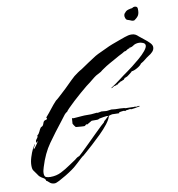

<svg xmlns="http://www.w3.org/2000/svg" viewBox="-87 -815 883 952"><g transform="rotate(-10 355.0 -339.0)"><path d="M112 58Q96 58 86.5 48.5Q77 39 73 39Q71 28 61.5 23Q52 18 45 12Q41 9 38.5 5Q36 1 33 -3Q23 -17 18 -24Q13 -31 13 -49Q13 -68 20 -90.5Q27 -113 35 -129Q37 -133 41.5 -140.5Q46 -148 47 -151H48Q47 -144 43 -138.5Q39 -133 39 -126Q43 -129 53 -143Q63 -157 64 -161Q63 -161 63 -161.5Q63 -162 63 -162H61Q60 -161 60 -159Q60 -157 58 -155Q56 -159 56 -161Q56 -168 61 -173.5Q66 -179 68 -184V-191Q76 -196 81 -207.5Q86 -219 91 -226Q94 -229 98 -230.5Q102 -232 104 -236Q107 -241 108.5 -246.5Q110 -252 114 -256Q118 -259 124 -260Q130 -261 130 -268L127 -267L128 -272Q144 -290 158.5 -309Q173 -328 189 -345Q194 -349 198 -352Q202 -355 206 -359Q216 -368 226 -377.5Q236 -387 246 -396Q264 -413 282 -431.5Q300 -450 320 -463Q325 -467 330.5 -470Q336 -473 341 -476Q361 -490 381 -503Q401 -516 421 -529Q435 -537 450 -543.5Q465 -550 479 -557Q495 -565 512 -571.5Q529 -578 546 -584Q560 -589 579.5 -596Q599 -603 613 -603Q625 -603 633 -599Q641 -595 649 -587Q657 -580 671.5 -569Q686 -558 698 -546Q710 -534 710 -523Q710 -510 700.5 -500Q691 -490 680 -484Q669 -477 659 -468.5Q649 -460 636 -453Q630 -443 612 -433Q594 -423 583 -423V-421Q576 -416 566.5 -408Q557 -400 549 -398Q548 -397 545 -397Q544 -396 542 -393.5Q540 -391 539 -390V-389Q534 -388 530 -385.5Q526 -383 521 -383Q518 -378 512 -378Q511 -376 508 -374.5Q505 -373 504 -370H503L500 -371Q497 -367 493 -367Q489 -367 484 -365Q483 -364 478 -361Q473 -358 471 -358H470L471 -360Q495 -375 517.5 -392.5Q540 -410 563 -426Q572 -432 590 -446Q608 -460 628 -477Q648 -494 661.5 -510.5Q675 -527 675 -537Q675 -547 664 -551.5Q653 -556 645 -556Q626 -556 615 -548Q604 -540 593 -540L592 -537Q585 -537 579 -531.5Q573 -526 565 -526Q563 -524 553.5 -519Q544 -514 534 -509Q524 -504 520 -501Q502 -491 484 -481Q466 -471 449 -459Q445 -457 441 -453.5Q437 -450 433 -447L407 -433Q406 -433 397 -426Q388 -419 379.5 -412Q371 -405 371 -405Q366 -402 351 -390Q336 -378 316.5 -361Q297 -344 278.5 -327Q260 -310 247.5 -297Q235 -284 234 -281Q224 -276 215 -263Q206 -250 199 -242Q158 -190 125 -143.5Q92 -97 72 -31Q70 -24 68 -16.5Q66 -9 66 -1Q66 16 75 19.5Q84 23 97 23Q127 23 151.5 10.5Q176 -2 199 -18Q207 -24 215.5 -29Q224 -34 232 -40Q235 -42 238 -45Q241 -48 245 -50Q250 -52 249 -51Q248 -50 253 -54V-55L254 -54H255Q257 -55 272.5 -70Q288 -85 309.5 -106Q331 -127 352 -148Q373 -169 388 -183Q403 -197 404 -197Q405 -199 407 -202.5Q409 -206 411 -206Q415 -209 421 -215.5Q427 -222 431 -225Q430 -225 428 -225.5Q426 -226 424 -226Q422 -226 408 -224Q394 -222 386 -220Q384 -219 381 -217.5Q378 -216 374 -216H346L322 -202Q319 -201 320 -202Q321 -203 318 -203Q315 -203 312 -199.5Q309 -196 306 -196H302Q300 -196 291 -196.5Q282 -197 273.5 -198Q265 -199 263 -199Q255 -208 250 -218L252 -246Q254 -245 255.5 -244.5Q257 -244 260 -244Q262 -244 274.5 -245Q287 -246 300 -247Q313 -248 315 -248H349L381 -251L380 -249Q383 -249 391 -251Q399 -253 402 -253Q405 -253 413.5 -252Q422 -251 425 -251H429Q431 -251 440.5 -252.5Q450 -254 452 -254Q455 -254 461.5 -253Q468 -252 472 -252Q482 -252 494.5 -251.5Q507 -251 516 -250Q518 -250 519 -249Q520 -248 523 -248Q525 -248 534.5 -248Q544 -248 553 -247.5Q562 -247 564 -247Q567 -247 568.5 -247.5Q570 -248 571 -249Q571 -247 574 -245Q577 -247 582 -247Q587 -247 591 -248Q591 -248 592 -247Q593 -246 593 -245Q583 -243 568 -240.5Q553 -238 550 -238Q548 -238 547 -239Q546 -240 543 -240Q541 -240 534 -238.5Q527 -237 521 -237Q520 -236 520 -234Q518 -234 516 -235.5Q514 -237 512 -237Q509 -237 502 -236Q495 -235 489 -234Q487 -233 487 -229Q479 -229 465.5 -229.5Q452 -230 452 -230L443 -228Q443 -228 439.5 -227Q436 -226 434 -224V-226Q433 -225 431 -225Q432 -224 434 -224Q430 -208 413 -186Q396 -164 372.5 -141Q349 -118 327 -98Q305 -78 290 -65Q275 -52 275 -52Q273 -52 262.5 -42.5Q252 -33 241.5 -23Q231 -13 227 -10Q221 -4 205.5 7Q190 18 171 29.5Q152 41 135.5 49.5Q119 58 112 58ZM640 -669H637Q628 -669 626 -671Q623 -672 617.5 -674.5Q612 -677 607 -678Q599 -680 596 -697V-699Q596 -710 604 -716Q609 -724 622 -727.5Q635 -731 640 -731Q647 -736 653 -736Q668 -736 668 -723Q669 -702 663 -691Q657 -680 640 -669Z"/></g></svg>

Font: Cherish
Style: Regular
Weight: 400
Designer: Robert E. Leuschke
Foundry: Robert E. Leuschke
Version: Version 1.005